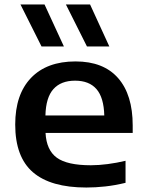

<svg xmlns="http://www.w3.org/2000/svg" viewBox="-20 -828 654 858"><path d="M366 10Q206.5 10 127.2 -58.2Q48 -126.5 48 -271.5Q48 -406 118.5 -479.8Q189 -553.5 317.5 -553.5Q442.5 -553.5 507.8 -479Q573 -404.5 573 -267.5V-234H183.5Q187.5 -157 234 -123.2Q280.5 -89.5 386 -89.5Q421.5 -89.5 461.5 -94.8Q501.5 -100 541 -109.5V-11Q493.5 0.5 450.2 5.2Q407 10 366 10ZM315.5 -467.5Q252.5 -467.5 218.8 -430Q185 -392.5 183 -312H446Q444 -392 411.2 -429.8Q378.5 -467.5 315.5 -467.5ZM368.5 -620.5 274.5 -808H382.5L468.5 -620.5ZM165.5 -620.5 71.5 -808H179L265.5 -620.5Z"/></svg>

Font: Encode Sans Expanded SemiBold
Style: Regular
Weight: 600
Width: 7
Designer: Multiple Designers
Foundry: Impallari Type
Version: Version 3.000; ttfautohint (v1.8.3) -l 8 -r 50 -G 200 -x 14 